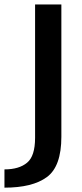

<svg xmlns="http://www.w3.org/2000/svg" viewBox="-85 -613 370 862"><path d="M-65 229.5C18.5 229.5 82 214 125.5 182C169 150 190.5 89.5 190.5 1V-593H72.5V5.5C72.5 60.5 60.5 98 36.5 117.5C12.5 137.5 -21 147.5 -65 147.5Z"/></svg>

Font: Anybody Medium
Style: Regular
Weight: 500
Designer: Tyler Finck
Foundry: Etcetera Type Company
Version: Version 1.110